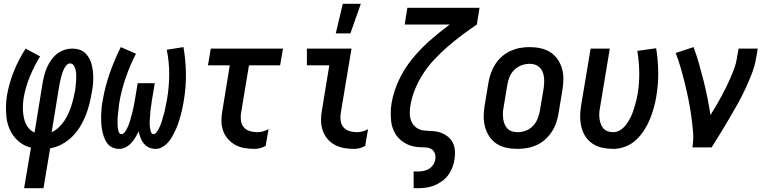

<svg xmlns="http://www.w3.org/2000/svg" viewBox="-20 -776 4040 1011"><path d="M107 215 143 1Q116 -5 93 -20.5Q70 -36 53.5 -57.5Q37 -79 27 -105Q17 -131 14 -159Q11 -187 11.5 -216Q12 -245 17 -275Q28 -338 53 -400.5Q78 -463 115 -520L191 -479Q160 -428 137.5 -373.5Q115 -319 105 -263Q102 -245 101 -227Q100 -209 101 -191.5Q102 -174 105.5 -157Q109 -140 116 -124.5Q123 -109 134.5 -97Q146 -85 162 -78L205 -343Q209 -364 214.5 -384.5Q220 -405 229 -424.5Q238 -444 251 -462Q264 -480 281.5 -493.5Q299 -507 320 -513.5Q341 -520 362 -520Q381 -520 398 -514.5Q415 -509 428 -497Q441 -485 449.5 -469.5Q458 -454 462.5 -436.5Q467 -419 469 -400.5Q471 -382 471 -363.5Q471 -345 469 -326Q467 -307 463 -288Q458 -257 450 -226Q442 -195 430 -165Q418 -135 400.5 -107Q383 -79 359 -55.5Q335 -32 305 -16Q275 0 244 5L209 215ZM252 -80Q272 -89 289 -105Q306 -121 318.5 -139.5Q331 -158 340 -178Q349 -198 355.5 -218.5Q362 -239 367 -260Q372 -281 376 -302Q378 -315 379 -328.5Q380 -342 381 -355Q382 -368 381.5 -381Q381 -394 378.5 -406.5Q376 -419 369 -430.5Q362 -442 349 -442Q338 -442 330 -432.5Q322 -423 317 -413Q312 -403 308.5 -393Q305 -383 302.5 -372.5Q300 -362 297.5 -351.5Q295 -341 293 -330Z M608 8Q588 8 571 0Q554 -8 543.5 -23Q533 -38 527 -55.5Q521 -73 517.5 -92Q514 -111 513 -130Q512 -149 512.5 -169Q513 -189 515 -208.5Q517 -228 521 -248Q533 -319 557.5 -389.5Q582 -460 616 -528L696 -493Q664 -431 641.5 -365.5Q619 -300 608 -234Q607 -226 606 -217Q605 -208 604 -199Q603 -190 602 -181.5Q601 -173 600 -164Q599 -155 599 -146.5Q599 -138 599 -129Q599 -120 599.5 -111.5Q600 -103 601.5 -95Q603 -87 606.5 -78.5Q610 -70 619 -70Q628 -70 634.5 -77.5Q641 -85 645.5 -93Q650 -101 653.5 -109Q657 -117 660 -125.5Q663 -134 665.5 -142.5Q668 -151 670 -159Q672 -167 674.5 -175.5Q677 -184 679 -192.5Q681 -201 682.5 -209.5Q684 -218 686 -226.5Q688 -235 689 -243.5Q690 -252 692 -260L705 -338H795L782 -260Q780 -252 779 -243.5Q778 -235 777 -226.5Q776 -218 774.5 -209.5Q773 -201 772 -193Q771 -185 771 -176.5Q771 -168 770 -159.5Q769 -151 768.5 -143Q768 -135 768 -126.5Q768 -118 769 -110Q770 -102 771.5 -94Q773 -86 776.5 -78Q780 -70 788 -70Q796 -70 802.5 -77.5Q809 -85 813 -92.5Q817 -100 821 -108.5Q825 -117 828 -125Q831 -133 833 -141Q835 -149 837.5 -157.5Q840 -166 842.5 -174Q845 -182 847 -190.5Q849 -199 850.5 -207Q852 -215 853.5 -223.5Q855 -232 857 -240Q859 -248 860 -256Q871 -322 871 -387Q871 -452 858 -514L946 -528Q958 -460 959 -389Q960 -318 948 -246Q945 -227 941 -208.5Q937 -190 932 -171Q927 -152 921 -133.5Q915 -115 907 -97Q899 -79 889.5 -61.5Q880 -44 867 -28.5Q854 -13 836 -2.5Q818 8 799 8Q780 8 764 0.5Q748 -7 737 -20.5Q726 -34 720 -50.5Q714 -67 710 -84Q702 -68 693 -52.5Q684 -37 671 -23Q658 -9 641.5 -0.5Q625 8 608 8Z M1321 8Q1293 8 1267 3.5Q1241 -1 1219 -13Q1197 -25 1180 -44.5Q1163 -64 1154.5 -88.5Q1146 -113 1146 -140Q1146 -167 1151 -194L1190 -432H1075L1090 -520H1470L1455 -432H1291L1249 -179Q1246 -159 1249 -139Q1252 -119 1264.5 -105Q1277 -91 1296 -85.5Q1315 -80 1336 -80Q1350 -80 1364.5 -84Q1379 -88 1394 -96L1379 -8Q1365 0 1350 4Q1335 8 1321 8Z M1845 8Q1818 8 1792 3.5Q1766 -1 1743.5 -13Q1721 -25 1704.5 -44.5Q1688 -64 1679.5 -88.5Q1671 -113 1670.5 -140Q1670 -167 1675 -194L1714 -432H1596V-520H1831L1774 -179Q1771 -159 1774 -139Q1777 -119 1789.5 -105Q1802 -91 1821 -85.5Q1840 -80 1860 -80Q1875 -80 1889.5 -84Q1904 -88 1918 -96L1903 -8Q1890 0 1875 4Q1860 8 1845 8ZM1748 -600 1785 -756H1880L1825 -600Z M2158 215V127H2182Q2196 127 2211 124Q2226 121 2239 113Q2252 105 2261 91.5Q2270 78 2272 64Q2275 47 2269.5 31.5Q2264 16 2251 8.5Q2238 1 2221.5 0.5Q2205 0 2188.5 -1Q2172 -2 2156 -5.5Q2140 -9 2126 -15.5Q2112 -22 2099.5 -31Q2087 -40 2077 -51Q2067 -62 2059.5 -75.5Q2052 -89 2047 -104Q2042 -119 2040 -134.5Q2038 -150 2037.5 -166.5Q2037 -183 2038 -199Q2039 -215 2042 -232V-234Q2053 -296 2081 -355.5Q2109 -415 2151.5 -467Q2194 -519 2244 -563Q2294 -607 2348 -647H2111L2125 -735H2505L2491 -647Q2451 -620 2413 -591.5Q2375 -563 2338.5 -531.5Q2302 -500 2269 -465Q2236 -430 2210 -390.5Q2184 -351 2166 -307.5Q2148 -264 2141 -220Q2137 -197 2138 -174.5Q2139 -152 2148 -133Q2157 -114 2175 -102Q2193 -90 2215.5 -88.5Q2238 -87 2260.5 -85.5Q2283 -84 2303 -76.5Q2323 -69 2339.5 -55.5Q2356 -42 2365 -23Q2374 -4 2375.5 18.5Q2377 41 2373 64Q2370 85 2362 106Q2354 127 2340.5 145.5Q2327 164 2307.5 178Q2288 192 2267 200.5Q2246 209 2224.5 212Q2203 215 2181 215Z M2705 8Q2675 8 2647 2Q2619 -4 2596 -18.5Q2573 -33 2557.5 -56Q2542 -79 2534.5 -106Q2527 -133 2527 -162.5Q2527 -192 2532 -221L2552 -341Q2556 -366 2565 -391Q2574 -416 2588.5 -438.5Q2603 -461 2623.5 -479Q2644 -497 2668.5 -508Q2693 -519 2718 -523.5Q2743 -528 2768 -528Q2798 -528 2826 -522Q2854 -516 2877 -501.5Q2900 -487 2916 -464Q2932 -441 2939.5 -414Q2947 -387 2946.5 -357.5Q2946 -328 2941 -299L2921 -179Q2917 -154 2908.5 -129Q2900 -104 2885 -81.5Q2870 -59 2850 -41Q2830 -23 2805.5 -12Q2781 -1 2755.5 3.5Q2730 8 2705 8ZM2705 -80Q2727 -80 2748.5 -88Q2770 -96 2786 -112.5Q2802 -129 2810.5 -150.5Q2819 -172 2823 -193L2843 -313Q2845 -328 2845.5 -343Q2846 -358 2844 -372Q2842 -386 2836.5 -399Q2831 -412 2821 -421.5Q2811 -431 2797.5 -435.5Q2784 -440 2769 -440Q2747 -440 2725.5 -432Q2704 -424 2687.5 -407.5Q2671 -391 2662.5 -369.5Q2654 -348 2651 -327L2631 -207Q2628 -192 2628 -177Q2628 -162 2630 -148Q2632 -134 2637.5 -121Q2643 -108 2652.5 -98.5Q2662 -89 2676 -84.5Q2690 -80 2705 -80Z M3209 8Q3180 8 3152 2Q3124 -4 3101 -19Q3078 -34 3063 -57Q3048 -80 3041.5 -107Q3035 -134 3035 -163Q3035 -192 3040 -221L3090 -520H3191L3139 -207Q3136 -192 3135.5 -177.5Q3135 -163 3137 -149Q3139 -135 3144 -122Q3149 -109 3158 -99Q3167 -89 3181 -84.5Q3195 -80 3209 -80Q3225 -80 3240 -87.5Q3255 -95 3266 -107Q3277 -119 3286 -133Q3295 -147 3302 -161.5Q3309 -176 3314 -191Q3319 -206 3323.5 -221.5Q3328 -237 3331.5 -252Q3335 -267 3338 -283Q3347 -340 3346 -396.5Q3345 -453 3336 -508L3435 -522Q3445 -461 3446 -397.5Q3447 -334 3436 -269Q3431 -238 3422.5 -207.5Q3414 -177 3401.5 -147Q3389 -117 3371 -89Q3353 -61 3328 -38Q3303 -15 3271.5 -3.5Q3240 8 3209 8Z M3626 0Q3633 -44 3629 -87Q3625 -130 3619 -172Q3613 -214 3604.5 -255.5Q3596 -297 3586 -337.5Q3576 -378 3564.5 -418Q3553 -458 3538 -497L3632 -528Q3648 -485 3660.5 -441Q3673 -397 3684.5 -352Q3696 -307 3705 -261.5Q3714 -216 3721 -170Q3736 -194 3750 -218Q3764 -242 3777.5 -266.5Q3791 -291 3803 -315.5Q3815 -340 3826 -365Q3837 -390 3846.5 -416Q3856 -442 3860 -468L3869 -520H3970L3961 -468Q3954 -427 3938 -386Q3922 -345 3903.5 -305.5Q3885 -266 3863.5 -227.5Q3842 -189 3819.5 -151Q3797 -113 3774 -75Q3751 -37 3727 0Z"/></svg>

Font: Iosevka Semibold Oblique
Style: Regular
Weight: 600
Italic angle: -9°
Monospace: yes
Designer: Belleve Invis
Foundry: Belleve Invis
Version: Version 32.5.0; ttfautohint (v1.8.4)